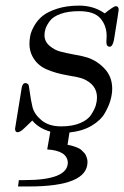

<svg xmlns="http://www.w3.org/2000/svg" viewBox="-20 -467 447 691"><path d="M34.2 -3.9Q34.2 -6.8 58.1 -150.9Q61 -168 71.8 -168Q76.7 -168 82 -163.1Q84 -160.2 87.4 -134Q90.8 -107.9 96.9 -82Q103 -56.2 129.4 -34.2Q155.8 -12.2 200.2 -12.2Q241.2 -12.2 269 -24.2Q296.9 -36.1 308.8 -55.2Q320.8 -74.2 325 -88.6Q329.1 -103 329.1 -116.2Q329.1 -162.1 279.8 -183.1Q265.6 -189 222.9 -196Q180.2 -203.1 146.5 -218Q112.8 -232.9 96.2 -265.1Q86.4 -284.2 85.9 -308.1Q85.9 -323.2 88.9 -338.6Q91.8 -354 103.5 -374.5Q115.2 -395 133.5 -409.9Q151.9 -424.8 186 -435.8Q220.2 -446.8 265.1 -446.8Q316.9 -446.8 356.9 -418.9Q389.2 -444.8 397 -444.8Q406.7 -444.8 407.2 -432.1Q407.2 -428.2 390.1 -323.2Q385.3 -299.3 375 -298.8Q362.8 -298.8 362.8 -315.9Q362.8 -318.8 363.3 -325.9Q363.8 -333 363.8 -336.9Q363.8 -375 341.3 -400.9Q318.8 -426.8 265.1 -426.8H264.2Q225.1 -426.8 198 -417Q170.9 -407.2 159.4 -391.6Q147.9 -376 144 -364Q140.1 -352.1 140.1 -340.8Q140.1 -317.9 158 -302.5Q175.8 -287.1 196.8 -281.5Q217.8 -275.9 250 -270Q282.2 -264.2 294.9 -259.8Q331.1 -247.6 357.4 -218.8Q383.8 -189.9 383.8 -147.9Q383.8 -128.9 377.9 -107.4Q372.1 -85.9 357.4 -60.1Q342.8 -34.2 309.8 -14.6Q276.9 4.9 230 9.8L223.1 54.2L228 55.2Q232.9 56.2 235.4 56.6Q237.8 57.1 243.9 59.1Q250 61 253.9 62.5Q257.8 64 263.9 66.9Q270 69.8 273.4 73.5Q276.9 77.1 281.5 81.5Q286.1 85.9 288.6 91.1Q291 96.2 293 102.5Q294.9 108.9 294.9 116.2Q294.9 204.1 84 204.1H44.9L47.9 181.2H67.9Q223.6 181.2 224.1 118.2Q222.2 75.2 149.9 70.8L161.1 6.8Q119.1 -5.4 96.2 -33.2Q90.3 -27.3 82.3 -19.8Q74.2 -12.2 69.6 -7.6Q64.9 -2.9 60.1 1Q55.2 4.9 51 6.8Q46.9 8.8 43.9 8.8Q34.2 9.3 34.2 -3.9Z"/></svg>

Font: CMU Serif Extra
Style: RomanSlanted
Weight: 500
Italic angle: -9.46001°
Version: Version 0.7.0